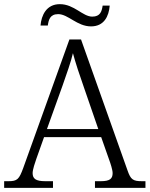

<svg xmlns="http://www.w3.org/2000/svg" viewBox="-22 -904 720 924"><path d="M416 -777C479 -777 502 -826 506 -877H472C468 -850 461 -824 422 -824C376 -824 335 -884 266 -884C201 -884 177 -830 173 -781H208C212 -808 218 -836 258 -836C306 -836 349 -777 416 -777ZM-2 0H233V-32H196C150 -32 135 -44 135 -71C135 -88 147 -123 153 -140L190 -244H465L503 -136C509 -120 520 -87 520 -71C520 -44 507 -32 463 -32H435V0H678V-32H661C618 -32 607 -40 592 -83L368 -714H312L90 -96C70 -41 61 -32 19 -32H-2ZM204 -283 279 -492C298 -546 320 -608 329 -648C341 -603 362 -539 382 -483L451 -283Z"/></svg>

Font: Noto Serif Georgian Light
Style: Regular
Weight: 300
Designer: Monotype Design Team, Akaki Razmadze
Foundry: Google LLC
Version: Version 2.003